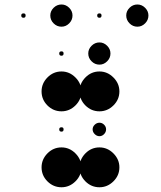

<svg xmlns="http://www.w3.org/2000/svg" viewBox="-20 -818 707 843"><path d="M416.7 -170.8Q451.7 -170.8 477.9 -144.6Q504.2 -118.3 504.2 -83.3Q504.2 -47.5 477.9 -21.7Q451.7 4.2 416.7 4.2Q380.8 4.2 355 -21.7Q329.2 -47.5 329.2 -83.3Q329.2 -118.3 355 -144.6Q380.8 -170.8 416.7 -170.8ZM250 -170.8Q285 -170.8 311.2 -144.6Q337.5 -118.3 337.5 -83.3Q337.5 -47.5 311.2 -21.7Q285 4.2 250 4.2Q214.2 4.2 188.3 -21.7Q162.5 -47.5 162.5 -83.3Q162.5 -118.3 188.3 -144.6Q214.2 -170.8 250 -170.8ZM395.8 -270.4Q405 -279.2 416.7 -279.2Q428.3 -279.2 437.1 -270.4Q445.8 -261.7 445.8 -250Q445.8 -238.3 437.1 -229.2Q428.3 -220 416.7 -220Q405 -220 395.8 -229.2Q386.7 -238.3 386.7 -250Q386.7 -261.7 395.8 -270.4ZM250 -259.2Q259.2 -259.2 259.2 -250Q259.2 -240 250 -240Q240 -240 240 -250Q240 -259.2 250 -259.2ZM416.7 -504.2Q451.7 -504.2 477.9 -477.9Q504.2 -451.7 504.2 -416.7Q504.2 -380.8 477.9 -355Q451.7 -329.2 416.7 -329.2Q380.8 -329.2 355 -355Q329.2 -380.8 329.2 -416.7Q329.2 -451.7 355 -477.9Q380.8 -504.2 416.7 -504.2ZM250 -504.2Q285 -504.2 311.2 -477.9Q337.5 -451.7 337.5 -416.7Q337.5 -380.8 311.2 -355Q285 -329.2 250 -329.2Q214.2 -329.2 188.3 -355Q162.5 -380.8 162.5 -416.7Q162.5 -451.7 188.3 -477.9Q214.2 -504.2 250 -504.2ZM416.7 -631.7Q435.8 -631.7 450.4 -617.1Q465 -602.5 465 -583.3Q465 -563.3 450.4 -548.8Q435.8 -534.2 416.7 -534.2Q396.7 -534.2 382.1 -548.8Q367.5 -563.3 367.5 -583.3Q367.5 -602.5 382.1 -617.1Q396.7 -631.7 416.7 -631.7ZM250 -592.5Q259.2 -592.5 259.2 -583.3Q259.2 -573.3 250 -573.3Q240 -573.3 240 -583.3Q240 -592.5 250 -592.5ZM583.3 -798.3Q602.5 -798.3 617.1 -783.8Q631.7 -769.2 631.7 -750Q631.7 -730 617.1 -715.4Q602.5 -700.8 583.3 -700.8Q563.3 -700.8 548.8 -715.4Q534.2 -730 534.2 -750Q534.2 -769.2 548.8 -783.8Q563.3 -798.3 583.3 -798.3ZM416.7 -759.2Q425.8 -759.2 425.8 -750Q425.8 -740 416.7 -740Q406.7 -740 406.7 -750Q406.7 -759.2 416.7 -759.2ZM250 -798.3Q269.2 -798.3 283.8 -783.8Q298.3 -769.2 298.3 -750Q298.3 -730 283.8 -715.4Q269.2 -700.8 250 -700.8Q230 -700.8 215.4 -715.4Q200.8 -730 200.8 -750Q200.8 -769.2 215.4 -783.8Q230 -798.3 250 -798.3ZM83.3 -759.2Q92.5 -759.2 92.5 -750Q92.5 -740 83.3 -740Q73.3 -740 73.3 -750Q73.3 -759.2 83.3 -759.2Z"/></svg>

Font: 0xA000-Dots-Mono
Style: Dots-Mono
Weight: 400
Version: Version 0.1